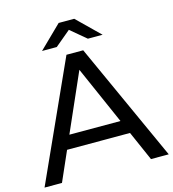

<svg xmlns="http://www.w3.org/2000/svg" viewBox="-128 -991 988 1096"><g transform="rotate(-15 366.0 -443.5)"><path d="M733 0H628L551 -175H179L102 0H-1L316 -700H415ZM516 -255 365 -598 214 -255ZM545 -757H458L366 -834L274 -757H187L320 -887H412Z"/></g></svg>

Font: Argentum Novus
Style: Regular
Weight: 400
Designer: Julieta Ulanovsky
Foundry: Julieta Ulanovsky
Version: Version 7.20;July 27, 2021;FontCreator 13.0.0.2683 64-bit